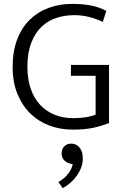

<svg xmlns="http://www.w3.org/2000/svg" viewBox="-20 -658 639 988"><path d="M351 -638Q405 -638 447 -630Q489 -622 527 -602L509 -545Q473 -562 437.5 -571Q402 -580 362 -580Q314 -580 270.5 -566Q227 -552 194 -520.5Q161 -489 141 -438Q121 -387 121 -314Q121 -251 138 -201.5Q155 -152 186.5 -118.5Q218 -85 261 -67.5Q304 -50 357 -50Q395 -50 423.5 -55Q452 -60 472 -68V-268H345V-324H541V-25Q504 -10 460.5 -0.5Q417 9 354 9Q290 9 234 -12Q178 -33 136 -74Q94 -115 69.5 -175Q45 -235 45 -314Q45 -393 68 -454Q91 -515 132 -555.5Q173 -596 229 -617Q285 -638 351 -638ZM342 184Q326 181 311.5 168Q297 155 297 131Q297 110 310.5 95.5Q324 81 347 81Q357 81 367.5 85Q378 89 386.5 98Q395 107 400.5 121.5Q406 136 406 158Q406 181 398 203Q390 225 376 245Q362 265 343 282Q324 299 303 310L280 279Q309 263 329.5 237.5Q350 212 354 187Z"/></svg>

Font: Ek Mukta Light
Style: Regular
Weight: 300
Designer: Girish Dalvi and Yashodeep Gholap
Foundry: Ek Type
Version: Version 2.538;PS 1.002;hotconv 16.6.51;makeotf.lib2.5.65220;